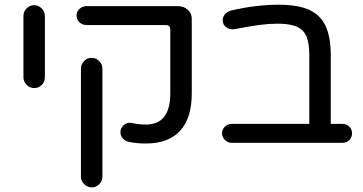

<svg xmlns="http://www.w3.org/2000/svg" viewBox="-20 -603 1534 812"><path d="M79.1 -276.4V-535.2Q79.1 -553.7 92.3 -567.4Q105.5 -581.1 124 -581.1Q142.6 -581.1 156.2 -567.4Q169.9 -553.7 169.9 -535.2V-276.4Q169.9 -257.8 156.7 -244.1Q143.6 -230.5 125 -230.5Q106.4 -230.5 92.8 -244.1Q79.1 -257.8 79.1 -276.4Z M525.4 -2.9Q508.8 -6.8 499 -18.1Q489.3 -29.3 489.3 -43.9Q489.3 -61.5 503.9 -74.2Q518.6 -86.9 536.1 -83Q568.4 -76.2 596.7 -76.2Q700.2 -76.2 700.2 -208V-477.5Q700.2 -497.1 680.7 -497.1H346.7Q329.1 -497.1 316.4 -508.3Q303.7 -519.5 303.7 -537.1Q303.7 -554.7 316.4 -565.9Q329.1 -577.1 346.7 -577.1H731.4Q756.8 -577.1 773.9 -562Q791 -546.9 791 -524.4V-208Q791 -103.5 741.7 -49.8Q692.4 3.9 596.7 3.9Q556.6 3.9 525.4 -2.9ZM322.3 143.6V-312.5Q322.3 -331.1 335.4 -344.7Q348.6 -358.4 367.2 -358.4Q385.7 -358.4 399.4 -344.7Q413.1 -331.1 413.1 -312.5V143.6Q413.1 162.1 399.9 175.8Q386.7 189.5 368.2 189.5Q349.6 189.5 335.9 175.8Q322.3 162.1 322.3 143.6Z M918.9 -39.1Q918.9 -55.7 931.2 -67.4Q943.4 -79.1 959 -79.1H1288.1V-368.2Q1288.1 -421.9 1275.4 -450.2Q1263.7 -477.5 1234.9 -490.2Q1206.1 -502.9 1154.3 -502.9Q1118.2 -502.9 1080.6 -498Q1043 -493.2 970.7 -479.5Q952.1 -476.6 937 -487.3Q921.9 -498 921.9 -517.6Q921.9 -532.2 932.1 -543.5Q942.4 -554.7 958 -558.6Q1061.5 -583 1158.2 -583Q1240.2 -583 1287.1 -561.5Q1335 -540 1356.9 -493.2Q1378.9 -446.3 1378.9 -368.2V-79.1H1427.7Q1445.3 -79.1 1457 -67.9Q1468.8 -56.6 1468.8 -39.1Q1468.8 -21.5 1457 -10.3Q1445.3 1 1427.7 1H959Q943.4 1 931.2 -11.2Q918.9 -23.4 918.9 -39.1Z"/></svg>

Font: jf-openhuninn-2.1
Style: Regular
Weight: 400
Designer: [Kosugi Maru]
Designed by MOTOYA      

[Varela Round]
Joe Prince (Latin component); Avraham Cornfeld (Hebrew component)
Foundry: justfont Co., Ltd.
Version: 2.1